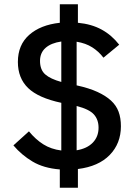

<svg xmlns="http://www.w3.org/2000/svg" viewBox="-20 -800 639 902"><path d="M261 82V-4Q185 -10 133 -41Q81 -72 43 -117L116 -183Q147 -145 183.5 -122Q220 -99 268 -93V-317Q160 -340 112 -386.5Q64 -433 64 -509Q64 -589 117 -636Q170 -683 261 -693V-780H346V-693Q410 -687 457.5 -661Q505 -635 540 -590L466 -529Q444 -558 413.5 -577.5Q383 -597 340 -604V-399Q399 -386 438 -368Q477 -350 501.5 -327.5Q526 -305 537 -275.5Q548 -246 548 -207Q548 -126 495.5 -72Q443 -18 346 -6V82ZM443 -200Q443 -238 421 -262.5Q399 -287 340 -302V-94Q389 -102 416 -130Q443 -158 443 -200ZM168 -514Q168 -472 192.5 -450.5Q217 -429 268 -415V-605Q220 -598 194 -575Q168 -552 168 -514Z"/></svg>

Font: IBM Plex Sans Hebrew Medm
Style: Regular
Weight: 500
Designer: Mike Abbink, Paul van der Laan, Pieter van Rosmalen, Yanek Iontef
Foundry: Bold Monday
Version: Version 1.3